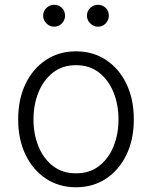

<svg xmlns="http://www.w3.org/2000/svg" viewBox="-20 -766 631 797"><path d="M295.5 11.4Q224.8 11.4 170.6 -24.5Q116.5 -60.4 85.9 -123.8Q55.4 -187.1 55.4 -270.2Q55.4 -354 85.9 -417.6Q116.5 -481.2 170.6 -517Q224.8 -552.9 295.5 -552.9Q366.1 -552.9 420.3 -517Q474.4 -481.2 505 -417.6Q535.5 -354 535.5 -270.2Q535.5 -187.1 505 -123.8Q474.4 -60.4 420.3 -24.5Q366.1 11.4 295.5 11.4ZM295.5 -46.5Q352.3 -46.5 391.5 -77.1Q430.8 -107.6 451.3 -158.4Q471.9 -209.2 471.9 -270.2Q471.9 -331.3 451.3 -382.5Q430.8 -433.6 391.5 -464.5Q352.3 -495.4 295.5 -495.4Q239 -495.4 199.6 -464.5Q160.2 -433.6 139.6 -382.5Q119 -331.3 119 -270.2Q119 -209.2 139.6 -158.4Q160.2 -107.6 199.6 -77.1Q239 -46.5 295.5 -46.5ZM204.5 -655.2Q186.4 -655.2 172.8 -669Q159.1 -682.9 159.1 -700.6Q159.1 -720.2 172.8 -733.1Q186.4 -746.1 204.5 -746.1Q224.1 -746.1 237 -733.1Q250 -720.2 250 -700.6Q250 -682.9 237 -669Q224.1 -655.2 204.5 -655.2ZM386.4 -655.2Q368.3 -655.2 354.6 -669Q340.9 -682.9 340.9 -700.6Q340.9 -720.2 354.6 -733.1Q368.3 -746.1 386.4 -746.1Q405.9 -746.1 418.9 -733.1Q431.8 -720.2 431.8 -700.6Q431.8 -682.9 418.9 -669Q405.9 -655.2 386.4 -655.2Z"/></svg>

Font: Inter UI Light
Style: Regular
Weight: 300
Designer: Rasmus Andersson
Foundry: rsms
Version: 3.2;8d6f07862